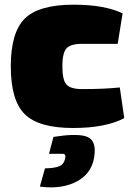

<svg xmlns="http://www.w3.org/2000/svg" viewBox="-20 -534 568 819"><path d="M491 -161 510 -30Q430 12 292 12Q145 12 85.5 -47Q26 -106 26 -251Q26 -396 86 -455Q146 -514 294 -514Q426 -514 503 -477L482 -347H330Q281 -347 263.5 -327.5Q246 -308 246 -251Q246 -193 263.5 -173.5Q281 -154 330 -154Q428 -154 491 -161ZM189 122 208 50Q302 35 344.5 47Q387 59 384 115Q380 198 314 236.5Q248 275 150 262L172 184Q212 184 234 174.5Q256 165 259 133Q260 123 248 122Q246 122 189 122Z"/></svg>

Font: Exo 2.0 Black
Style: Regular
Weight: 900
Designer: Natanael Gama
Version: Version 1.001;PS 001.001;hotconv 1.0.70;makeotf.lib2.5.58329